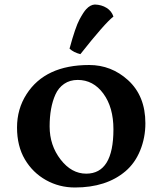

<svg xmlns="http://www.w3.org/2000/svg" viewBox="-20 -810 717 848"><path d="M622.1 -265.6Q622.1 -201.7 599.1 -145.5Q576.2 -89.4 534.2 -53.7Q449.7 18.1 311 18.1Q241.7 18.1 183.1 -14.6Q124.5 -47.4 89.8 -106.2Q55.2 -165 55.2 -246.8Q55.2 -328.6 97.2 -394Q179.7 -522.9 374 -522.9Q471.7 -522.9 545.4 -456.1Q622.1 -386.2 622.1 -265.6ZM360.8 -43Q481 -43 481 -238.8Q481 -335.9 436.5 -396.5Q392.1 -457 323.2 -457Q288.6 -457 263.2 -439.5Q237.8 -421.9 224.6 -392.1Q199.2 -335 199.2 -251.5Q199.2 -168 247.6 -105.5Q295.9 -43 360.8 -43ZM287.1 -595.2Q313 -690.4 331.1 -723.9Q349.1 -757.3 360.8 -769.5Q378.9 -789.1 398.9 -790Q428.7 -789.1 450.9 -775.1Q473.1 -761.2 481 -736.8Q443.4 -708 335 -570.8Q304.7 -578.6 287.1 -595.2Z"/></svg>

Font: Marko One
Style: Regular
Weight: 400
Designer: Zhenya Spizhovyi
Foundry: Cyreal
Version: Version 1.003